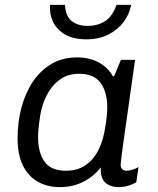

<svg xmlns="http://www.w3.org/2000/svg" viewBox="-20 -756 645 786"><path d="M225 10Q174 10 135 -12Q96 -34 74 -78Q52 -122 52 -190Q52 -257 68 -316.5Q84 -376 115 -422Q146 -468 191 -494.5Q236 -521 295 -521Q347 -521 385 -500Q423 -479 442 -444H447L475 -511H533Q524 -448 515.5 -387.5Q507 -327 499.5 -274Q492 -221 486 -179.5Q480 -138 477 -112.5Q474 -87 474 -82Q474 -69 481 -63Q488 -57 498 -57Q509 -57 523 -61.5Q537 -66 547 -72L538 -10Q525 -2 506 4Q487 10 465 10Q440 10 422.5 0Q405 -10 398 -28Q391 -46 393 -71Q362 -32 319.5 -11Q277 10 225 10ZM250 -57Q294 -57 326 -77Q358 -97 378 -132.5Q398 -168 407 -214Q414 -251 416.5 -274.5Q419 -298 419 -317Q419 -380 391.5 -417Q364 -454 305 -454Q257 -454 224 -429.5Q191 -405 171 -365.5Q151 -326 144 -279Q139 -247 137.5 -228Q136 -209 136 -193Q136 -131 162.5 -94Q189 -57 250 -57ZM333 -595Q281 -595 247 -614.5Q213 -634 197.5 -666Q182 -698 185 -736H246Q249 -688 274.5 -669Q300 -650 338 -650Q379 -650 409.5 -669Q440 -688 457 -736H517Q510 -698 486 -666Q462 -634 423.5 -614.5Q385 -595 333 -595Z"/></svg>

Font: Chivo Medium Light
Style: Italic
Weight: 300
Italic angle: -8.05°
Version: Version 2.002